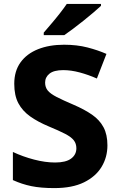

<svg xmlns="http://www.w3.org/2000/svg" viewBox="-20 -953 608 983"><path d="M530 -209Q530 -148 500 -98.5Q470 -49 410 -19.5Q350 10 258 10Q189 10 140.5 0Q92 -10 46 -31V-175Q97 -151 154.5 -136Q212 -121 262 -121Q317 -121 344 -141Q371 -161 371 -194Q371 -218 357.5 -235Q344 -252 313 -268Q282 -284 229 -306Q174 -329 134.5 -357Q95 -385 74 -424.5Q53 -464 53 -524Q53 -589 85 -633.5Q117 -678 174.5 -701Q232 -724 308 -724Q374 -724 428 -710Q482 -696 525 -677L476 -551Q433 -570 388.5 -582Q344 -594 304 -594Q256 -594 233.5 -576Q211 -558 211 -530Q211 -506 224.5 -489.5Q238 -473 270 -456.5Q302 -440 356 -417Q412 -393 451 -366Q490 -339 510 -301.5Q530 -264 530 -209ZM497 -923Q482 -909 458.5 -889Q435 -869 407.5 -847Q380 -825 354 -805.5Q328 -786 309 -773H204V-786Q220 -805 242 -830.5Q264 -856 285.5 -883.5Q307 -911 322 -933H497Z"/></svg>

Font: Noto Sans Oriya
Style: Bold
Weight: 700
Designer: Amélie Bonet and Sol Matas
Foundry: Google LLC
Version: Version 2.006; ttfautohint (v1.8.4.7-5d5b)